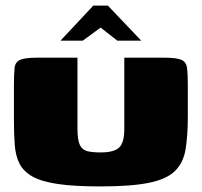

<svg xmlns="http://www.w3.org/2000/svg" viewBox="-20 -667 724 689"><path d="M654 -250Q654 -180 646 -131.5Q638 -83 608 -53.5Q578 -24 514.5 -11Q451 2 340 2Q248 2 189 -6.5Q130 -15 97.5 -33Q65 -51 50.5 -79Q36 -107 33 -146Q30 -185 30 -236V-362Q30 -403 32.5 -424Q35 -445 52.5 -452.5Q70 -460 113 -460H258V-205Q258 -165 266.5 -147Q275 -129 293.5 -124.5Q312 -120 341 -120Q389 -120 407.5 -137.5Q426 -155 426 -203V-460H569Q613 -460 630.5 -452.5Q648 -445 651 -424Q654 -403 654 -362ZM197 -521 315 -647H367L487 -521H401L341 -568L277 -521Z"/></svg>

Font: Genos Thin Black
Style: Regular
Weight: 900
Version: Version 1.010